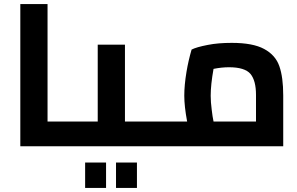

<svg xmlns="http://www.w3.org/2000/svg" viewBox="-20 -720 1464 945"><path d="M312 -122H214V-700H80V0H312Z M745 -122H595V-500H461V-122H312V0H745ZM399 80V205H502V80ZM551 80V205H654V80Z M1121 -509Q1053 -509 1003 -499Q946 -488 923 -476Q907 -421 898 -367Q887 -301 887 -249Q887 -197 901 -122H745V0H1374V-250Q1374 -340 1355 -394Q1336 -449 1280 -479Q1225 -509 1121 -509ZM1017 -249Q1017 -303 1031 -381Q1071 -389 1107 -389Q1185 -389 1213 -356Q1240 -323 1240 -253V-122H1031Q1026 -145 1022 -180Q1017 -218 1017 -249Z"/></svg>

Font: Online Auction - Bold
Style: Bold
Weight: 500
Designer: Mohamed Mostafa, the designer of Online Auction
Foundry: Kief Type Foundry
Version: ""